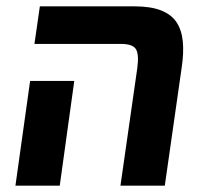

<svg xmlns="http://www.w3.org/2000/svg" viewBox="-20 -587 648 607"><path d="M360.8 0 414.1 -372.1Q419.9 -416 409.4 -432.1Q398.9 -448.2 361.8 -448.2H88.9L106 -566.9H405.8Q456.1 -566.9 488.8 -554.2Q521.5 -541.5 537.8 -517.1Q554.2 -492.7 557.9 -456.3Q561.5 -419.9 554.2 -372.1L501 0ZM28.8 0 75.2 -331.1H214.8L168.9 0Z"/></svg>

Font: FiraGO SemiBold
Style: Italic
Weight: 600
Italic angle: -8°
Designer: bBox Type GmbH
Foundry: bBox Type GmbH
Version: Version 1.001;PS 001.001;hotconv 1.0.88;makeotf.lib2.5.64775